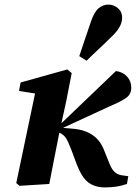

<svg xmlns="http://www.w3.org/2000/svg" viewBox="-20 -803 593 838"><path d="M51 -4 133 -395 63 -406 70 -443 274 -500 293 -484 269 -361 248 -265 486 -493Q516 -489 534.5 -469Q553 -449 553 -420Q553 -391 529.5 -375Q506 -359 459 -339L255 -245L300 -241Q349 -237 384 -213.5Q419 -190 436 -143L457 -91Q467 -65 479.5 -53Q492 -41 511 -38L540 -34L534 0Q492 15 439 15Q395 15 366.5 -6Q338 -27 316 -83L291 -150Q277 -187 267 -201.5Q257 -216 239 -224L237 -214Q226 -161 216 -107.5Q206 -54 195 0L65 8ZM326 -558Q339 -596 351.5 -634Q364 -672 377 -709Q392 -753 411.5 -768Q431 -783 453 -783Q476 -783 494.5 -767.5Q513 -752 513 -726Q513 -704 500.5 -683Q488 -662 464 -640Q438 -614 411 -589Q384 -564 358 -538Z"/></svg>

Font: Source Serif Pro
Style: Bold Italic
Weight: 700
Italic angle: -12°
Designer: Frank Grießhammer
Foundry: Adobe Systems Incorporated
Version: Version 3.001;hotconv 1.0.111;makeotfexe 2.5.65597